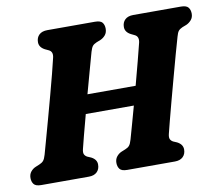

<svg xmlns="http://www.w3.org/2000/svg" viewBox="-77 -793 1024 887"><g transform="rotate(-10 434.5 -350.0)"><path d="M265.5 -130.5Q261.5 -114 265.5 -105.8Q269.5 -97.5 279 -92.5L296.5 -85Q322.5 -71.5 322 -47.5Q322 -26 308.5 -13Q295 0 270.5 0H47.5Q21.5 0 12.5 -11.5Q3.5 -23 3.5 -40.5Q3.5 -58 13.2 -70Q23 -82 36.5 -87.5L54.5 -95Q67 -100 74 -108Q81 -116 86.5 -135.5Q94 -162.5 106 -205.5Q118 -248.5 132 -299.5Q146 -350.5 159.8 -401.8Q173.5 -453 185 -497Q196.5 -541 203 -570Q209.5 -597.5 189.5 -607L172.5 -615Q146.5 -628.5 146.5 -652.5Q146.5 -674 160 -687Q173.5 -700 199 -700H422Q448 -700 456.8 -688.8Q465.5 -677.5 465.5 -660Q465.5 -642 455.8 -630.2Q446 -618.5 432 -612.5L413 -605Q400 -599.5 394 -592Q388 -584.5 382.5 -566Q373.5 -534.5 359.5 -483.2Q345.5 -432 330 -376H556Q571.5 -433.5 585 -485.5Q598.5 -537.5 606.5 -570Q612.5 -597.5 592.5 -607L576 -615Q549.5 -628.5 549.5 -652.5Q549.5 -674 563 -687Q576.5 -700 602 -700H825Q851 -700 860 -688.5Q869 -677 869 -659.5Q869 -642 859 -630.2Q849 -618.5 835.5 -612.5L816 -605Q803.5 -599.5 797.2 -592Q791 -584.5 786 -566Q777 -535.5 763.8 -487.8Q750.5 -440 735.8 -385.2Q721 -330.5 707 -278.5Q693 -226.5 682.8 -186.8Q672.5 -147 668.5 -130.5Q664.5 -114 668.5 -105.8Q672.5 -97.5 682 -92.5L699.5 -85Q725.5 -71.5 725.5 -47.5Q725.5 -26 712 -13Q698.5 0 674 0H450.5Q424.5 0 415.5 -11.5Q406.5 -23 406.5 -40.5Q406.5 -58 416.2 -70Q426 -82 439 -87.5L457.5 -95Q470.5 -100 477.2 -108Q484 -116 489.5 -135.5Q497 -161 508 -201Q519 -241 532 -287.5H306.5Q292 -233.5 280.8 -190.8Q269.5 -148 265.5 -130.5Z"/></g></svg>

Font: Fraunces 72pt S100
Style: Bold Italic
Weight: 700
Italic angle: -16°
Version: Version 1.000; ttfautohint (v1.8.3)